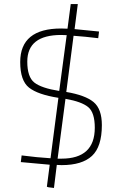

<svg xmlns="http://www.w3.org/2000/svg" viewBox="-20 -810 600 950"><path d="M484 -191Q484 -84 435 -38.5Q386 7 285 7Q270 7 261 6L247 120Q212 117 212 113L226 5L83 -8L87 -41Q164 -31 230 -27L269 -326Q167 -342 123.5 -376.5Q80 -411 80 -503Q80 -669 283 -669Q303 -669 314 -668L330 -790H365L349 -666L470 -654L466 -621Q401 -629 344 -633L308 -355Q402 -339 443 -305Q484 -271 484 -191ZM115 -505Q115 -429 150 -401.5Q185 -374 273 -360L310 -636Q299 -637 283 -637Q115 -637 115 -505ZM284 -25Q449 -25 449 -178Q449 -253 416.5 -280Q384 -307 304 -321L265 -25Z"/></svg>

Font: Titillium Web ExtraLight
Style: Regular
Weight: 275
Version: Version 1.002;PS 57.000;hotconv 1.0.70;makeotf.lib2.5.55311